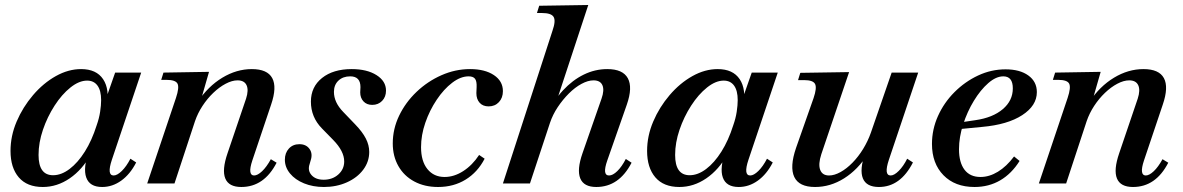

<svg xmlns="http://www.w3.org/2000/svg" viewBox="-20 -733 4727 767"><path d="M151 14Q88 14 55 -24.5Q22 -63 22 -130Q22 -190 46.5 -247.5Q71 -305 112 -353Q153 -401 203 -429Q253 -457 304 -457Q365 -457 392 -416.5Q419 -376 406 -306H392L440 -443H544L427 -95Q406 -32 434 -32Q448 -32 466.5 -50Q485 -68 501 -99L524 -84Q500 -37 464.5 -11.5Q429 14 388 14Q338 14 324.5 -24Q311 -62 336 -133L344 -118Q309 -55 258.5 -20.5Q208 14 151 14ZM192 -33Q225 -33 258 -58Q291 -83 319 -127.5Q347 -172 366 -232Q376 -260 380 -286.5Q384 -313 384 -333Q384 -371 369.5 -391Q355 -411 328 -411Q296 -411 261.5 -383.5Q227 -356 198 -311Q169 -266 151.5 -214.5Q134 -163 134 -114Q134 -33 192 -33Z M944 14Q894 14 880 -20Q866 -54 889 -121L963 -339Q974 -373 965 -392.5Q956 -412 929 -412Q907 -412 881.5 -398.5Q856 -385 832 -362Q808 -339 789 -310Q770 -281 759 -249L677 0H568L683 -342Q697 -384 689 -399Q681 -414 645 -414H624L633 -443L815 -446L775 -307L770 -326Q811 -388 868 -422.5Q925 -457 986 -457Q1048 -457 1067.5 -421Q1087 -385 1063 -315L988 -92Q978 -62 980 -47Q982 -32 995 -32Q1009 -32 1027 -49Q1045 -66 1062 -97L1085 -83Q1035 14 944 14Z M1274 14Q1230 14 1194.5 -0.5Q1159 -15 1138.5 -40Q1118 -65 1118 -95Q1118 -122 1134 -139.5Q1150 -157 1176 -157Q1203 -157 1216.5 -138Q1230 -119 1221 -92L1217 -78Q1208 -52 1224.5 -33.5Q1241 -15 1273 -15Q1308 -15 1331.5 -36Q1355 -57 1355 -88Q1355 -129 1311 -174L1266 -220Q1222 -265 1222 -327Q1222 -386 1266.5 -421.5Q1311 -457 1385 -457Q1446 -457 1484 -433Q1522 -409 1522 -371Q1522 -346 1506.5 -330Q1491 -314 1467 -314Q1445 -314 1432 -328Q1419 -342 1419 -364L1420 -385Q1420 -428 1379 -428Q1350 -428 1332 -411Q1314 -394 1314 -366Q1314 -324 1351 -286L1399 -236Q1428 -206 1441.5 -179.5Q1455 -153 1455 -126Q1455 -87 1431 -55Q1407 -23 1365.5 -4.5Q1324 14 1274 14Z M1730 14Q1676 14 1635 -8Q1594 -30 1571.5 -69.5Q1549 -109 1549 -160Q1549 -218 1574.5 -271Q1600 -324 1644 -366Q1688 -408 1743.5 -432.5Q1799 -457 1858 -457Q1917 -457 1953 -433Q1989 -409 1989 -369Q1989 -342 1973 -325Q1957 -308 1932 -308Q1909 -308 1896 -322.5Q1883 -337 1883 -361L1884 -385Q1885 -409 1877.5 -418.5Q1870 -428 1852 -428Q1820 -428 1786.5 -402.5Q1753 -377 1724.5 -334.5Q1696 -292 1679 -242.5Q1662 -193 1662 -145Q1662 -89 1687.5 -57.5Q1713 -26 1756 -26Q1794 -26 1830.5 -49.5Q1867 -73 1894 -114L1916 -99Q1888 -45 1840 -15.5Q1792 14 1730 14Z M2362 14Q2312 14 2298 -20.5Q2284 -55 2307 -121L2383 -339Q2395 -373 2386.5 -392.5Q2378 -412 2351 -412Q2329 -412 2303 -398Q2277 -384 2252.5 -359.5Q2228 -335 2208 -305Q2188 -275 2177 -242L2097 0H1989L2187 -610Q2201 -650 2191.5 -665.5Q2182 -681 2145 -681H2125L2134 -710L2330 -713L2184 -270L2165 -274Q2191 -331 2229 -372Q2267 -413 2312 -435Q2357 -457 2406 -457Q2468 -457 2488 -420.5Q2508 -384 2484 -315L2406 -92Q2385 -32 2413 -32Q2428 -32 2446 -49.5Q2464 -67 2480 -98L2503 -83Q2453 14 2362 14Z M2694 14Q2631 14 2598 -24.5Q2565 -63 2565 -130Q2565 -190 2589.5 -247.5Q2614 -305 2655 -353Q2696 -401 2746 -429Q2796 -457 2847 -457Q2908 -457 2935 -416.5Q2962 -376 2949 -306H2935L2983 -443H3087L2970 -95Q2949 -32 2977 -32Q2991 -32 3009.5 -50Q3028 -68 3044 -99L3067 -84Q3043 -37 3007.5 -11.5Q2972 14 2931 14Q2881 14 2867.5 -24Q2854 -62 2879 -133L2887 -118Q2852 -55 2801.5 -20.5Q2751 14 2694 14ZM2735 -33Q2768 -33 2801 -58Q2834 -83 2862 -127.5Q2890 -172 2909 -232Q2919 -260 2923 -286.5Q2927 -313 2927 -333Q2927 -371 2912.5 -391Q2898 -411 2871 -411Q2839 -411 2804.5 -383.5Q2770 -356 2741 -311Q2712 -266 2694.5 -214.5Q2677 -163 2677 -114Q2677 -33 2735 -33Z M3236 14Q3172 14 3153 -26Q3134 -66 3160 -142L3230 -341Q3244 -382 3236 -397.5Q3228 -413 3192 -413H3168L3177 -442L3372 -445L3261 -117Q3248 -77 3256.5 -54.5Q3265 -32 3292 -32Q3313 -32 3337.5 -45.5Q3362 -59 3385.5 -83Q3409 -107 3428 -138Q3447 -169 3459 -203L3542 -443H3648L3531 -95Q3510 -32 3538 -32Q3552 -32 3570.5 -50.5Q3589 -69 3604 -99L3627 -84Q3577 14 3491 14Q3441 14 3427 -20.5Q3413 -55 3436 -122L3447 -118Q3407 -55 3352 -20.5Q3297 14 3236 14Z M3873 14Q3795 14 3749 -33Q3703 -80 3703 -158Q3703 -216 3727 -269.5Q3751 -323 3793 -365Q3835 -407 3887.5 -431.5Q3940 -456 3997 -456Q4054 -456 4088 -431.5Q4122 -407 4122 -365Q4122 -311 4063.5 -273Q4005 -235 3903 -226L3800 -216L3803 -242L3877 -253Q3946 -263 3986 -297Q4026 -331 4026 -380Q4026 -428 3988 -428Q3959 -428 3928 -401Q3897 -374 3870.5 -330.5Q3844 -287 3827.5 -236Q3811 -185 3811 -137Q3811 -84 3833 -55Q3855 -26 3897 -26Q3932 -26 3966.5 -47Q4001 -68 4031 -108L4053 -90Q4021 -39 3975.5 -12.5Q3930 14 3873 14Z M4506 14Q4456 14 4442 -20Q4428 -54 4451 -121L4525 -339Q4536 -373 4527 -392.5Q4518 -412 4491 -412Q4469 -412 4443.5 -398.5Q4418 -385 4394 -362Q4370 -339 4351 -310Q4332 -281 4321 -249L4239 0H4130L4245 -342Q4259 -384 4251 -399Q4243 -414 4207 -414H4186L4195 -443L4377 -446L4337 -307L4332 -326Q4373 -388 4430 -422.5Q4487 -457 4548 -457Q4610 -457 4629.5 -421Q4649 -385 4625 -315L4550 -92Q4540 -62 4542 -47Q4544 -32 4557 -32Q4571 -32 4589 -49Q4607 -66 4624 -97L4647 -83Q4597 14 4506 14Z"/></svg>

Font: Baskervville SemiBold
Style: Italic
Weight: 600
Italic angle: -18°
Version: Version 1.100